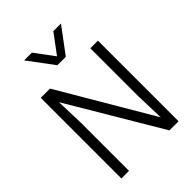

<svg xmlns="http://www.w3.org/2000/svg" viewBox="-263 -1054 1175 1175"><g transform="rotate(-45 325.0 -466.0)"><path d="M78 0V-698H158L513 -94L507 -284V-698H573V0H494L138 -600L144 -415V0ZM168 -932H235L328 -807L421 -932H487L364 -767H291Z"/></g></svg>

Font: Azeret Mono Thin ExtraLight
Style: Regular
Weight: 250
Version: Version 1.002